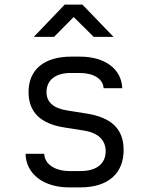

<svg xmlns="http://www.w3.org/2000/svg" viewBox="-20 -805 640 834"><path d="M215 -645 300 -731 387 -645H473L338 -785H261L127 -645ZM329 9C451 9 517 -53 517 -153C517 -245 464 -295 355 -312L273 -325C214 -334 182 -360 182 -405C182 -457 221 -488 287 -488H326C387 -488 428 -462 430 -422H511C508 -505 436 -559 328 -559H289C172 -559 104 -503 104 -405C104 -318 156 -267 261 -251L344 -238C404 -229 439 -198 439 -148C439 -96 402 -62 330 -62H282C220 -62 174 -91 172 -137H91C93 -48 171 9 280 9Z"/></svg>

Font: Tekne LDO Light
Style: Regular
Weight: 300
Monospace: yes
Designer: Alessio Laiso, Mario Rullo, Paolo Rosset
Foundry: Alessio Laiso
Version: Version 1.000;hotconv 1.0.109;makeotfexe 2.5.65596